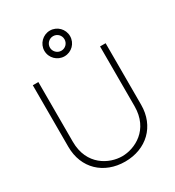

<svg xmlns="http://www.w3.org/2000/svg" viewBox="-228 -1108 1147 1256"><g transform="rotate(-30 345.0 -479.5)"><path d="M345 -780C399 -780 442 -823 442 -877C442 -930 399 -974 345 -974C292 -974 248 -930 248 -877C248 -823 292 -780 345 -780ZM345 -822C315 -822 290 -847 290 -877C290 -907.5 315 -932 345 -932C376 -932 400 -907.5 400 -877C400 -847 376 -822 345 -822ZM345 15C505 15 620 -93 620 -255V-720H578V-269C578 -91 441 -25 345 -25C249 -25 112 -91 112 -269V-720H70V-255C70 -92 185 15 345 15Z"/></g></svg>

Font: Hauora ExtraLight
Style: Regular
Weight: 200
Designer: Mikhail Sharanda
Foundry: WCYS & Co.
Version: Version 1.010